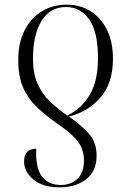

<svg xmlns="http://www.w3.org/2000/svg" viewBox="-20 -566 553 821"><path d="M265 -546Q323 -546 367.5 -518Q412 -490 437.5 -438Q463 -386 463 -314Q463 -211 410 -149.5Q357 -88 275 -68Q326 -32 359.5 5Q393 42 393 100Q393 166 348.5 200.5Q304 235 235 235Q163 235 123 201.5Q83 168 83 125Q83 70 135 70Q131 151 159 188Q187 225 240 225Q283 225 311 199Q339 173 339 120Q339 75 314.5 41Q290 7 224 -38Q174 -73 136.5 -109Q99 -145 78.5 -192.5Q58 -240 58 -309Q58 -384 85.5 -437Q113 -490 159.5 -518Q206 -546 265 -546ZM264 -536Q196 -537 158.5 -478Q121 -419 121 -314Q121 -253 140 -209.5Q159 -166 192 -133.5Q225 -101 268 -72Q327 -100 363 -159.5Q399 -219 399 -317Q399 -429 362 -482Q325 -535 264 -536Z"/></svg>

Font: Noto Serif Display SemiCondensed Light
Style: Regular
Weight: 300
Width: 4
Designer: Monotype Design Team
Foundry: Monotype Imaging Inc.
Version: Version 2.009